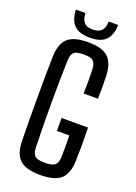

<svg xmlns="http://www.w3.org/2000/svg" viewBox="-178 -1030 786 1108"><g transform="rotate(20 215.0 -476.0)"><path d="M219 7.5Q160.5 7.5 124.5 -7.5Q88.5 -22.5 72 -54.8Q55.5 -87 54 -139Q52.5 -203 52 -268.2Q51.5 -333.5 51.5 -399Q51.5 -464.5 52 -529.5Q52.5 -594.5 54 -658Q55.5 -711.5 72.2 -744.5Q89 -777.5 124.8 -792.5Q160.5 -807.5 218.5 -807.5Q304 -807.5 341.2 -773.8Q378.5 -740 382 -662Q383.5 -625.5 383.5 -591.2Q383.5 -557 382 -520H294Q295.5 -561 295.5 -595Q295.5 -629 294 -669.5Q292 -705.5 276.5 -719Q261 -732.5 218.5 -732.5Q175 -732.5 159.2 -719Q143.5 -705.5 142 -669.5Q140 -597 139 -530.8Q138 -464.5 138 -400.2Q138 -336 139 -270Q140 -204 142 -131Q143.5 -95 159.2 -81.5Q175 -68 219 -68Q265 -68 281.2 -81.5Q297.5 -95 299.5 -131Q300 -154 300.2 -176Q300.5 -198 300.2 -219.8Q300 -241.5 299.5 -264.5H223V-344H385.5Q387 -283.5 386.8 -234.2Q386.5 -185 385 -139Q382.5 -60.5 344.8 -26.5Q307 7.5 219 7.5ZM217 -835Q151 -835 120.2 -865.5Q89.5 -896 86.5 -960H145.5Q146.5 -924 162.2 -904.5Q178 -885 217 -885Q253.5 -885 270.8 -904Q288 -923 288 -960H347Q344 -896 313.5 -865.5Q283 -835 217 -835Z"/></g></svg>

Font: Big Shoulders Text Thin Medium
Style: Regular
Weight: 500
Version: Version 2.002